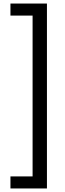

<svg xmlns="http://www.w3.org/2000/svg" viewBox="-20 -820 365 1084"><path d="M39 244V176H164V-732H39V-800H245V244Z"/></svg>

Font: Noto Sans Tamil Condensed
Style: Regular
Weight: 400
Width: 3
Designer: Jelle Bosma - Monotype Design Team
Foundry: Monotype Imaging Inc.
Version: Version 2.004; ttfautohint (v1.8.4.7-5d5b)